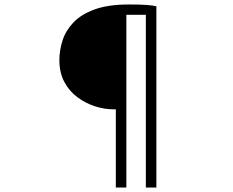

<svg xmlns="http://www.w3.org/2000/svg" viewBox="-20 -779 1040 857"><path d="M487 -291Q446 -291 404 -304.5Q362 -318 325.5 -345Q289 -372 267 -413.5Q245 -455 245 -511Q245 -554 259 -598Q273 -642 307.5 -678.5Q342 -715 402.5 -737Q463 -759 556 -759Q606 -759 633.5 -757Q661 -755 678 -751V58H631V-713H544V58H497V-291Z"/></svg>

Font: Noto Sans HK Thin Light
Style: Regular
Weight: 300
Version: Version 2.004-H2;hotconv 1.0.118;makeotfexe 2.5.65603